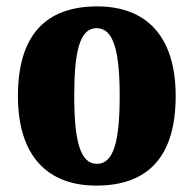

<svg xmlns="http://www.w3.org/2000/svg" viewBox="-20 -570 605 600"><path d="M281 10C444 10 529 -82 529 -270C529 -458 436 -550 284 -550C121 -550 36 -458 36 -270C36 -82 129 10 281 10ZM283 -58C230 -58 212 -131 212 -270C212 -410 229 -482 282 -482C335 -482 354 -410 354 -270C354 -131 336 -58 283 -58Z"/></svg>

Font: Noto Serif Sinhala Condensed Black
Style: Regular
Weight: 900
Width: 3
Designer: Jelle Bosma - Monotype Design Team
Foundry: Monotype Imaging Inc.
Version: Version 2.007